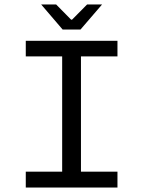

<svg xmlns="http://www.w3.org/2000/svg" viewBox="-20 -838 640 858"><path d="M369.1 -817.9H436L339.8 -706.1H259.8L164.1 -817.9H231L297.9 -750H301.8ZM95.2 0V-70.8H257.8V-585.9H95.2V-655.8H504.9V-585.9H341.8V-70.8H504.9V0Z"/></svg>

Font: SourceCodePro-Regular
Style: Regular
Weight: 400
Monospace: yes
Designer: Paul D. Hunt
Foundry: Adobe Systems Incorporated
Version: Version 1.009;PS 1.000;hotconv 1.0.70;makeotf.lib2.5.5900